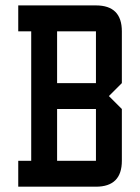

<svg xmlns="http://www.w3.org/2000/svg" viewBox="-20 -704 528 724"><path d="M48.8 -683.6H341.8Q439.5 -683.6 439.5 -585.9V-390.6L390.6 -341.8L439.5 -293V-97.7Q439.5 0 341.8 0H48.8V-97.7H97.7V-585.9H48.8ZM341.8 -585.9H195.3V-390.6H341.8ZM341.8 -293H195.3V-97.7H341.8Z"/></svg>

Font: BabelStone Runic Beorhtnoth
Style: Regular
Weight: 400
Designer: Andrew West
Foundry: BabelStone
Version: Version 7.004;November 9, 2023